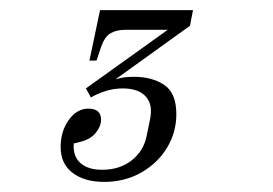

<svg xmlns="http://www.w3.org/2000/svg" viewBox="-20 -350 540 380"><path d="M186 10Q147 10 123.5 -8Q100 -26 100 -59Q100 -90 116 -112.5Q132 -135 155 -135Q180 -135 180 -113Q180 -100 169.5 -87Q159 -74 138 -69L126 -66Q124 -41 139 -27.5Q154 -14 182 -14Q217 -14 240.5 -32.5Q264 -51 270 -80L277 -114Q283 -143 268.5 -159Q254 -175 223 -175Q204 -175 186.5 -169Q169 -163 160 -157L150 -175L312 -291H228Q210 -291 198.5 -284Q187 -277 180 -257L171 -230H157L178 -330H362L356 -299L210 -194L211 -193Q214 -195 223 -196.5Q232 -198 245 -198Q281 -198 305 -182Q329 -166 329 -124Q329 -88 310.5 -57.5Q292 -27 259.5 -8.5Q227 10 186 10Z"/></svg>

Font: Xanh Mono
Style: Italic
Weight: 400
Italic angle: -12°
Monospace: yes
Designer: Lam Bao, Duy Dao
Foundry: Yellow Type Foundry
Version: Version 3.101; ttfautohint (v1.8.3)